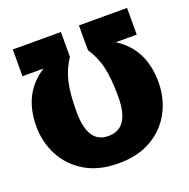

<svg xmlns="http://www.w3.org/2000/svg" viewBox="-127 -818 945 960"><g transform="rotate(-20 345.0 -338.0)"><path d="M345 20Q240 20 167.5 -23.5Q95 -67 57.5 -138.5Q20 -210 20 -294Q20 -470 153 -554H41V-696H297V-564Q263 -514 248.5 -453.5Q234 -393 234 -294Q234 -126 342 -126H345Q456 -126 456 -294Q456 -393 441.5 -453.5Q427 -514 393 -564V-696H649V-554H537Q670 -471 670 -294Q670 -209 632.5 -137.5Q595 -66 522.5 -23Q450 20 345 20Z"/></g></svg>

Font: Trujillo Black
Style: Regular
Weight: 900
Designer: Fira Sans original fonts by bBox Type GmbH, Carrois Corporate GbR, & Edenspiekermann AG / Changes by Cristiano Sobral
Foundry: Fira Sans original fonts by bBox Type GmbH, Carrois Corporate GbR, & Edenspiekermann AG / Changes by Cristiano Sobral
Version: Version 4.301;July 28, 2020;FontCreator 13.0.0.2655 64-bit